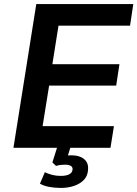

<svg xmlns="http://www.w3.org/2000/svg" viewBox="-20 -725 674 942"><path d="M46 0 158 -705H634L618 -599H267L237 -410H566L550 -305H221L189 -106H539L522 0ZM278 197Q249 197 221.5 192Q194 187 176 176L200 120Q217 128 236 133Q255 138 278 138Q305 138 320 130Q335 122 336 106Q337 95 327.5 89Q318 83 300 83Q291 83 279.5 84Q268 85 255 89L237 72L266 -20H331L307 58L278 45Q290 41 303.5 39Q317 37 330 37Q355 37 374 44.5Q393 52 403.5 67.5Q414 83 412 107Q410 150 372 173.5Q334 197 278 197Z"/></svg>

Font: Nunito Sans 10pt
Style: Bold Italic
Weight: 700
Italic angle: -9°
Designer: Vernon Adams
Foundry: Vernon Adams
Version: Version 3.101;gftools[0.9.27]